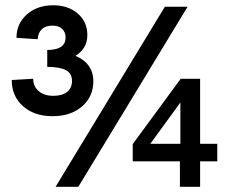

<svg xmlns="http://www.w3.org/2000/svg" viewBox="-20 -723 882 743"><path d="M183.4 -273.4Q112.4 -273.4 68.9 -312.2Q25.4 -351 25.4 -413.4L108.4 -418.2Q108.4 -388.4 129.9 -370.3Q151.4 -352.2 186.2 -352.2Q220.8 -352.2 239.7 -367.4Q258.6 -382.6 258.6 -409.4Q258.6 -439.6 234.5 -451.9Q210.4 -464.2 162.8 -464.2V-529.8Q185 -529.8 200.9 -534.7Q216.8 -539.6 225.3 -550.3Q233.8 -561 233.8 -577.8Q233.8 -599.2 220.3 -611.5Q206.8 -623.8 182.4 -623.8Q155.8 -623.8 141.3 -609.3Q126.8 -594.8 125.8 -571.2L43.8 -576.6Q43.8 -631.4 83.9 -667Q124 -702.6 185.6 -702.6Q243.6 -702.6 280.8 -670.7Q318 -638.8 318 -587.4Q318 -558.8 304.8 -538.4Q291.6 -518 271.6 -506.8Q293.2 -498.4 308.8 -484.5Q324.4 -470.6 332.8 -451.8Q341.2 -433 341.2 -408.8Q341.2 -349 297.6 -311.2Q254 -273.4 183.4 -273.4ZM195 0 618 -697H706L283 0ZM676.2 0V-98.8H493.6V-165.4L679.2 -418H754.4V-166.6H820.8V-98.8H754.4V0ZM547.8 -147.4 540.6 -166.6H678V-341.8L686.8 -338.6Z"/></svg>

Font: Hanken Grotesk
Style: Regular
Weight: 400
Designer: Alfredo Marco Pradil
Foundry: Hanken Design Co.
Version: Version 3.013